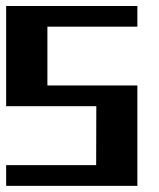

<svg xmlns="http://www.w3.org/2000/svg" viewBox="-20 -605 516 625"><path d="M0 -585.4H427.2V-518.1H134.3V-326.7H427.2V0H0V-67.4H293L293.5 -259.3H0Z"/></svg>

Font: Aqlam Corner
Style: Regular
Weight: 400
Designer: Developer/ Husham Jawad
Version: Version 1.00;December 29, 2020;FontCreator 13.0.0.2683 32-bi